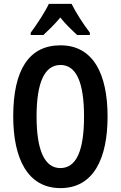

<svg xmlns="http://www.w3.org/2000/svg" viewBox="-20 -957 620 987"><path d="M348 -937H231C213 -898 170 -832 138 -789V-777H203C224 -797 260 -830 290 -867C318 -831 352 -800 377 -777H442V-789C406 -836 370 -893 348 -937ZM533 -358C533 -577 459 -724 291 -724C131 -724 48 -601 48 -359C48 -142 122 10 291 10C459 10 533 -139 533 -358ZM168 -358C168 -533 209 -623 291 -623C371 -623 412 -536 412 -358C412 -179 371 -93 290 -93C210 -93 168 -183 168 -358Z"/></svg>

Font: Noto Sans Gurmukhi UI ExtraCondensed SemiBold
Style: Regular
Weight: 600
Width: 2
Designer: Jelle Bosma - Monotype Design Team
Foundry: Monotype Imaging Inc.
Version: Version 2.004